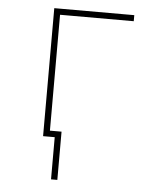

<svg xmlns="http://www.w3.org/2000/svg" viewBox="-51 -571 633 789"><g transform="rotate(5 265.0 -177.0)"><path d="M141 0V-528H471V-503H167V-25H215V174H189V0Z"/></g></svg>

Font: Noto Sans Mono Condensed Thin
Style: Regular
Weight: 100
Width: 3
Designer: Monotype Design Team
Foundry: Monotype Imaging Inc.
Version: Version 2.014; ttfautohint (v1.8.4.7-5d5b)